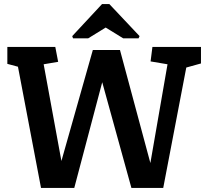

<svg xmlns="http://www.w3.org/2000/svg" viewBox="-20 -921 1005 941"><path d="M181 0 68 -594 16 -608V-691H251L265 -618L194 -606L281 -132L435 -676H568L717 -122L801 -606L718 -620L727 -691H965V-610L893 -590L780 0H624L481 -518L344 0ZM338 -733 334 -744 480 -901H516L664 -744L659 -733H584L498 -786L412 -733Z"/></svg>

Font: Kreon Light SemiBold
Style: Regular
Weight: 600
Version: Version 2.002